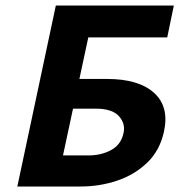

<svg xmlns="http://www.w3.org/2000/svg" viewBox="-20 -678 652 698"><path d="M43 0 183 -658H612L588 -542H301L209 -113H302Q348 -113 384 -132.5Q420 -152 429 -194Q437 -228 412.5 -255.5Q388 -283 328 -283H213L236 -391H369Q484 -391 540 -340.5Q596 -290 576 -199Q561 -131 515.5 -87Q470 -43 406.5 -21.5Q343 0 273 0Z"/></svg>

Font: Ysabeau ExtraBold
Style: Italic
Weight: 800
Italic angle: -12°
Designer: Christian Thalmann (Catharsis Fonts)
Version: Version 2.002